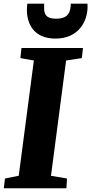

<svg xmlns="http://www.w3.org/2000/svg" viewBox="-29 -1003 486 1023"><path d="M-8.8 0H324.7L328.1 -51.8L242.7 -66.4L323.2 -680.7L407.2 -693.4L413.1 -747.1H85.4L79.6 -693.4L151.4 -680.7L70.8 -66.4L-2.4 -51.8ZM266.6 -797.4C389.6 -797.4 437.5 -889.2 437.5 -966.8C437.5 -972.2 437.5 -978 437 -983.4H348.1C346.7 -944.3 340.8 -903.3 269 -903.3C212.4 -903.3 206.1 -932.1 206.1 -961.4C206.1 -969.2 206.5 -976.6 206.5 -983.4H116.7C115.2 -972.7 114.3 -961.4 114.3 -950.2C114.3 -877 150.4 -797.4 266.6 -797.4Z"/></svg>

Font: Merriweather
Style: Heavy Italic
Weight: 900
Italic angle: -7.5°
Designer: Eben Sorkin
Foundry: Eben Sorkin
Version: Version 1.001